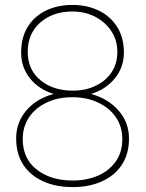

<svg xmlns="http://www.w3.org/2000/svg" viewBox="-20 -741 588 771"><path d="M272 10.3Q204.1 10.3 153.8 -12.7Q102.5 -35.6 73.7 -79.1Q44.9 -122.6 44.9 -185.1Q44.9 -250 86.2 -297.9Q127.4 -345.7 195.8 -363.8Q136.2 -381.8 100.6 -426Q64.9 -470.2 64.9 -530.3Q64.9 -590.3 91.3 -633.3Q117.7 -675.8 164.3 -698.5Q210.9 -721.2 271 -721.2Q330.1 -721.2 377.4 -698.2Q423.8 -675.3 450.7 -632.6Q477.5 -589.8 477.5 -530.3Q477.5 -470.7 441.2 -426.3Q404.8 -381.8 345.7 -363.8Q413.6 -345.2 455.8 -297.4Q498 -249.5 498 -185.1Q498 -122.6 469.2 -79.1Q439.9 -35.2 388.9 -12.5Q337.9 10.3 272 10.3ZM272 -377Q324.2 -377 363.8 -396.5Q404.3 -415.5 427.7 -450.4Q451.2 -485.4 451.2 -532.7Q451.2 -579.6 427.2 -615.7Q403.3 -652.3 362.3 -673.6Q321.3 -694.8 271 -694.8Q192.4 -694.8 141.8 -650.6Q91.3 -606.4 91.3 -532.7Q91.3 -461.4 142.1 -419.2Q192.9 -377 272 -377ZM272 -16.1Q328.6 -16.1 374.5 -36.1Q419.4 -56.2 445.3 -93.3Q471.2 -130.4 471.2 -182.6Q471.2 -232.9 444.8 -271Q418.5 -308.6 373 -329.6Q327.6 -350.6 271 -350.6Q212.4 -350.6 168.5 -329.6Q123 -308.6 97.2 -270.8Q71.3 -232.9 71.3 -182.6Q71.3 -104 127.4 -60.1Q183.6 -16.1 272 -16.1Z"/></svg>

Font: Hanuman Thin
Style: Regular
Weight: 100
Designer: Danh Hong
Version: Version 8.002; ttfautohint (v1.8.3)